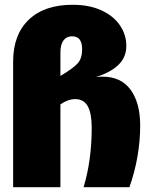

<svg xmlns="http://www.w3.org/2000/svg" viewBox="-20 -784 629 804"><path d="M567 -259Q567 -128 522 0H330Q364 -112 364 -250Q364 -309 347.5 -339Q331 -369 295 -369Q265 -369 233 -347V0H35V-526Q35 -639 100.5 -701.5Q166 -764 284 -764Q354 -764 405 -740.5Q456 -717 482.5 -677.5Q509 -638 509 -592Q509 -545 476.5 -513Q444 -481 381 -461Q395 -463 409 -463Q487 -463 527 -408Q567 -353 567 -259ZM324 -578Q324 -632 282 -632Q259 -632 246 -615Q233 -598 233 -564V-466Q287 -498 305.5 -519Q324 -540 324 -578Z"/></svg>

Font: FiraGO Heavy
Style: Regular
Weight: 900
Designer: bBox Type
Foundry: bBox Type GmbH
Version: Version 1.001